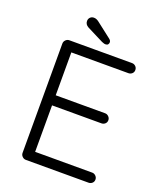

<svg xmlns="http://www.w3.org/2000/svg" viewBox="-156 -960 880 1056"><g transform="rotate(20 284.0 -431.5)"><path d="M124 -700H491Q503 -700 512 -691.5Q521 -683 521 -670Q521 -657 512 -649Q503 -641 491 -641H147L157 -658V-377L146 -390H446Q458 -390 467 -381Q476 -372 476 -360Q476 -347 467 -339Q458 -331 446 -331H148L157 -341V-53L152 -59H491Q503 -59 512 -50Q521 -41 521 -29Q521 -16 512 -8Q503 0 491 0H124Q112 0 103 -9Q94 -18 94 -30V-670Q94 -682 103 -691Q112 -700 124 -700ZM318 -747Q312 -747 307 -749Q302 -751 296 -753L199 -802Q179 -813 179 -833Q179 -846 187.5 -854.5Q196 -863 209 -863Q218 -863 225.5 -859.5Q233 -856 238 -852L327 -783Q332 -779 334.5 -774.5Q337 -770 337 -765Q337 -758 332.5 -752.5Q328 -747 318 -747Z"/></g></svg>

Font: zvoove
Style: Regular
Weight: 400
Designer: Vernon Adams (Nunito) & Andrew Paglinawan (Quicksand)
Foundry: zvoove
Version: Version 3.006